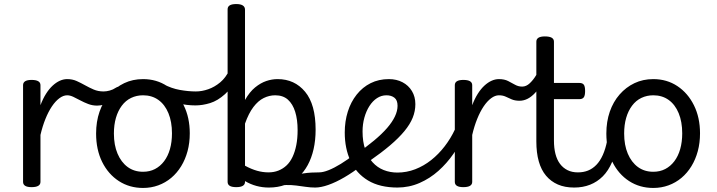

<svg xmlns="http://www.w3.org/2000/svg" viewBox="-20 -910 3542 949"><path d="M136 15Q115 15 104.5 8.5Q94 2 94 -11V-489Q94 -502 104.5 -508.5Q115 -515 136 -515Q158 -515 169 -508.5Q180 -502 180 -489V-390Q192 -422 207.5 -446.5Q223 -471 240.5 -487Q258 -503 276 -511Q294 -519 312 -519Q331 -519 340.5 -507Q350 -495 350 -479Q350 -463 340.5 -451Q331 -439 312 -439Q293 -439 273.5 -424.5Q254 -410 236.5 -384Q219 -358 204.5 -322Q190 -286 180 -243V-11Q180 2 169 8.5Q158 15 136 15Z M460 -388Q437 -388 416 -396Q395 -404 376.5 -414Q358 -424 342 -431.5Q326 -439 312 -439Q293 -439 284 -451Q275 -463 275 -479Q275 -495 284 -507Q293 -519 312 -519Q338 -519 359 -509.5Q380 -500 400.5 -488.5Q421 -477 443 -467.5Q465 -458 492 -458Q506 -458 522.5 -462.5Q539 -467 552 -476Q566 -485 576 -480Q586 -475 590.5 -463Q595 -451 591.5 -439Q588 -427 576 -420Q561 -413 539.5 -405.5Q518 -398 496.5 -393Q475 -388 460 -388Z M687 19Q620 19 567.5 -15Q515 -49 485 -109.5Q455 -170 455 -250Q455 -309 472 -358Q489 -407 520.5 -443Q552 -479 594 -499Q636 -519 687 -519Q754 -519 806 -484.5Q858 -450 888 -389.5Q918 -329 918 -251Q918 -204 907 -163Q896 -122 875.5 -88.5Q855 -55 826.5 -31Q798 -7 762.5 6Q727 19 687 19ZM687 -61Q720 -61 746 -74.5Q772 -88 791 -113Q810 -138 820 -173Q830 -208 830 -251Q830 -308 812.5 -350.5Q795 -393 763 -416Q731 -439 687 -439Q655 -439 628 -426Q601 -413 582 -387.5Q563 -362 553 -327.5Q543 -293 543 -250Q543 -193 561 -150.5Q579 -108 611 -84.5Q643 -61 687 -61Z M946 -389Q904 -389 861.5 -399Q819 -409 764 -438Q751 -444 749 -456Q747 -468 752 -478.5Q757 -489 767 -494.5Q777 -500 788 -494Q827 -473 869 -465.5Q911 -458 948 -458Q978 -458 1009.5 -469Q1041 -480 1068.5 -503Q1096 -526 1114 -564Q1121 -578 1135.5 -577Q1150 -576 1160 -565.5Q1170 -555 1161 -538Q1129 -478 1092.5 -445Q1056 -412 1018.5 -400.5Q981 -389 946 -389Z M1538 17Q1515 17 1491.5 13.5Q1468 10 1444 7Q1420 4 1395 4.5Q1370 5 1343 13L1368 -29Q1400 -38 1427 -43.5Q1454 -49 1477 -52.5Q1500 -56 1519.5 -57Q1539 -58 1557 -58Q1566 -58 1568 -46.5Q1570 -35 1566 -20.5Q1562 -6 1554.5 5.5Q1547 17 1538 17ZM1148 15Q1126 15 1115.5 8.5Q1105 2 1105 -11V-864Q1105 -877 1115.5 -883.5Q1126 -890 1148 -890Q1169 -890 1180 -883Q1191 -876 1191 -862V-416Q1214 -456 1241 -478Q1268 -500 1296 -509.5Q1324 -519 1352 -519Q1436 -519 1488 -456.5Q1540 -394 1540 -269Q1540 -217 1530 -173Q1520 -129 1501 -94Q1482 -59 1454.5 -34.5Q1427 -10 1390 3.5Q1353 17 1309 17Q1277 17 1247.5 9Q1218 1 1191 -15V-11Q1191 2 1180 8.5Q1169 15 1148 15ZM1191 -91Q1222 -74 1250.5 -66Q1279 -58 1307 -58Q1334 -58 1356.5 -67Q1379 -76 1396.5 -92.5Q1414 -109 1426 -134.5Q1438 -160 1444.5 -193Q1451 -226 1451 -267Q1451 -319 1439 -357.5Q1427 -396 1403 -417.5Q1379 -439 1340 -439Q1311 -439 1283.5 -425.5Q1256 -412 1232.5 -381Q1209 -350 1191 -299Z M1538 17Q1524 17 1517.5 5.5Q1511 -6 1512.5 -20.5Q1514 -35 1525 -46.5Q1536 -58 1557 -58Q1577 -58 1604.5 -69Q1632 -80 1664.5 -100Q1697 -120 1732 -147Q1745 -158 1756.5 -154.5Q1768 -151 1774.5 -140Q1781 -129 1780.5 -115.5Q1780 -102 1768 -92Q1724 -58 1682 -33.5Q1640 -9 1603 4Q1566 17 1538 17Z M1737 -146Q1790 -183 1829 -215.5Q1868 -248 1893.5 -277.5Q1919 -307 1932 -334.5Q1945 -362 1945 -387Q1945 -415 1929.5 -427Q1914 -439 1890 -439Q1865 -439 1843.5 -425Q1822 -411 1806 -386Q1790 -361 1781 -328.5Q1772 -296 1772 -260Q1772 -210 1785 -172Q1798 -134 1821.5 -108Q1845 -82 1876.5 -69.5Q1908 -57 1946 -57Q1961 -57 1968 -45.5Q1975 -34 1975 -19.5Q1975 -5 1968 6Q1961 17 1946 17Q1857 17 1799 -18Q1741 -53 1712.5 -114.5Q1684 -176 1684 -255Q1684 -310 1699 -358Q1714 -406 1743 -442.5Q1772 -479 1812 -499Q1852 -519 1902 -519Q1940 -519 1969.5 -503.5Q1999 -488 2016 -460Q2033 -432 2033 -395Q2033 -361 2020 -328.5Q2007 -296 1979 -262Q1951 -228 1908 -191.5Q1865 -155 1806 -114Z M1943 17Q1934 17 1929 6Q1924 -5 1924 -19.5Q1924 -34 1929 -45.5Q1934 -57 1943 -57Q1990 -57 2032.5 -73.5Q2075 -90 2111.5 -119Q2148 -148 2178 -187Q2208 -226 2229 -271Q2235 -281 2248 -278.5Q2261 -276 2270 -267Q2279 -258 2275 -248Q2254 -197 2221.5 -150Q2189 -103 2147 -65.5Q2105 -28 2053.5 -5.5Q2002 17 1943 17Z M2270 15Q2249 15 2238.5 8.5Q2228 2 2228 -11V-489Q2228 -502 2238.5 -508.5Q2249 -515 2270 -515Q2292 -515 2303 -508.5Q2314 -502 2314 -489V-390Q2326 -422 2341.5 -446.5Q2357 -471 2374.5 -487Q2392 -503 2410 -511Q2428 -519 2446 -519Q2465 -519 2474.5 -507Q2484 -495 2484 -479Q2484 -463 2474.5 -451Q2465 -439 2446 -439Q2427 -439 2407.5 -424.5Q2388 -410 2370.5 -384Q2353 -358 2338.5 -322Q2324 -286 2314 -243V-11Q2314 2 2303 8.5Q2292 15 2270 15Z M2548 -412Q2525 -412 2509 -419Q2493 -426 2479 -432.5Q2465 -439 2446 -439Q2427 -439 2418 -451Q2409 -463 2409 -479Q2409 -495 2418 -507Q2427 -519 2446 -519Q2473 -519 2491.5 -509.5Q2510 -500 2526 -491Q2542 -482 2561 -482Q2581 -482 2598.5 -498.5Q2616 -515 2629.5 -537.5Q2643 -560 2650 -578Q2656 -592 2667.5 -591.5Q2679 -591 2687.5 -582Q2696 -573 2689 -559Q2661 -490 2625 -451Q2589 -412 2548 -412Z M2818 17Q2772 17 2737.5 2Q2703 -13 2679 -41.5Q2655 -70 2643 -112.5Q2631 -155 2631 -211V-704Q2631 -717 2641.5 -723.5Q2652 -730 2673 -730Q2696 -730 2707 -723.5Q2718 -717 2718 -704V-500H2844Q2859 -500 2865.5 -491.5Q2872 -483 2872 -460Q2872 -438 2865.5 -429Q2859 -420 2844 -420H2718V-215Q2718 -178 2725.5 -149Q2733 -120 2748 -100Q2763 -80 2785 -69Q2807 -58 2836 -58Q2850 -58 2857 -46.5Q2864 -35 2862.5 -20.5Q2861 -6 2850 5.5Q2839 17 2818 17Z M2818 17Q2804 17 2797.5 5.5Q2791 -6 2792.5 -20.5Q2794 -35 2805 -46.5Q2816 -58 2837 -58Q2864 -58 2886.5 -67Q2909 -76 2927.5 -95Q2946 -114 2959.5 -144Q2973 -174 2981 -215Q2984 -230 2997 -233.5Q3010 -237 3022 -232Q3034 -227 3032 -212Q3024 -153 3005.5 -109.5Q2987 -66 2959.5 -38.5Q2932 -11 2896.5 3Q2861 17 2818 17Z M3209 19Q3142 19 3089.5 -15Q3037 -49 3007 -109.5Q2977 -170 2977 -250Q2977 -309 2994 -358Q3011 -407 3042.5 -443Q3074 -479 3116 -499Q3158 -519 3209 -519Q3276 -519 3328 -484.5Q3380 -450 3410 -389.5Q3440 -329 3440 -251Q3440 -204 3429 -163Q3418 -122 3397.5 -88.5Q3377 -55 3348.5 -31Q3320 -7 3284.5 6Q3249 19 3209 19ZM3209 -61Q3242 -61 3268 -74.5Q3294 -88 3313 -113Q3332 -138 3342 -173Q3352 -208 3352 -251Q3352 -308 3334.5 -350.5Q3317 -393 3285 -416Q3253 -439 3209 -439Q3177 -439 3150 -426Q3123 -413 3104 -387.5Q3085 -362 3075 -327.5Q3065 -293 3065 -250Q3065 -193 3083 -150.5Q3101 -108 3133 -84.5Q3165 -61 3209 -61Z"/></svg>

Font: Playwrite GB J
Style: Regular
Weight: 400
Designer: Veronika Burian, José Scaglione
Foundry: TypeTogether
Version: Version 1.002